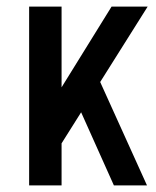

<svg xmlns="http://www.w3.org/2000/svg" viewBox="-20 -560 471 580"><path d="M94 -180 317 -540H426L144 -92ZM68 -540H166V0H68ZM203 -270 271 -338 424 0H324Z"/></svg>

Font: Pathway Extreme Condensed Medium
Style: Regular
Weight: 500
Width: 3
Version: Version 1.001;gftools[0.9.26]